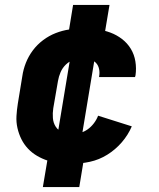

<svg xmlns="http://www.w3.org/2000/svg" viewBox="-20 -653 640 775"><path d="M271 8Q245 8 220.5 5.5Q196 3 173 -4.5Q150 -12 129.5 -24Q109 -36 93 -53Q77 -70 66.5 -91Q56 -112 50.5 -136Q45 -160 46.5 -185Q48 -210 52 -235L70 -345Q74 -373 84.5 -399.5Q95 -426 112.5 -449.5Q130 -473 154 -491Q178 -509 205 -519.5Q232 -530 259.5 -534Q287 -538 315 -538Q344 -538 372 -534.5Q400 -531 425.5 -521.5Q451 -512 472.5 -495.5Q494 -479 508 -456Q522 -433 526.5 -405Q531 -377 527 -349Q526 -347 526 -345.5Q526 -344 525 -342H380Q380 -342 380 -343Q380 -344 380 -344Q383 -359 380 -374Q377 -389 367.5 -399Q358 -409 344 -413.5Q330 -418 315 -418Q297 -418 278.5 -412Q260 -406 246 -392.5Q232 -379 224.5 -361.5Q217 -344 214 -326L195 -216Q192 -196 193.5 -176.5Q195 -157 205 -141.5Q215 -126 233 -119Q251 -112 271 -112Q287 -112 303.5 -116.5Q320 -121 334 -131Q348 -141 359 -155.5Q370 -170 376 -186L512 -143Q497 -108 471.5 -78.5Q446 -49 413 -28.5Q380 -8 343 0Q306 8 271 8ZM153 102 182 -70 205 -66 272 -470H322L250 -480L275 -633H422L393 -460L370 -464L303 -60H254L325 -50L300 102Z"/></svg>

Font: Iosevka Curly Heavy Extended
Style: Italic
Weight: 900
Width: 7
Italic angle: -9°
Monospace: yes
Designer: Belleve Invis
Foundry: Belleve Invis
Version: Version 11.1.0; ttfautohint (v1.8.3)